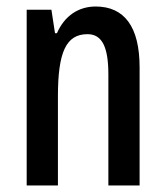

<svg xmlns="http://www.w3.org/2000/svg" viewBox="-20 -570 509 590"><path d="M274 -550C221 -550 178 -521 155 -468H149L138 -540H62V0H158V-274C158 -410 183 -465 249 -465C295 -465 313 -423 313 -341V0H409V-363C409 -488 362 -550 274 -550Z"/></svg>

Font: Noto Sans Lao ExtraCondensed Medium
Style: Regular
Weight: 500
Width: 2
Designer: Monotype Design Team
Foundry: Monotype Imaging Inc.
Version: Version 2.003